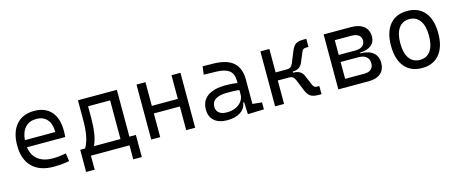

<svg xmlns="http://www.w3.org/2000/svg" viewBox="-40 -1071 4182 1747"><g transform="rotate(-15 2051.0 -197.5)"><path d="M337.9 9.8Q207.5 9.8 136.5 -60.5Q65.4 -130.9 65.4 -261.7Q65.4 -387.7 125.5 -457.5Q185.5 -527.3 294.9 -527.3Q397.9 -527.3 454.3 -464.4Q510.7 -401.4 510.7 -283.2Q510.7 -250.5 507.8 -224.6H147.5Q158.2 -147.5 210.4 -106.7Q262.7 -65.9 349.6 -65.9Q410.2 -65.9 474.6 -79.6L485.4 -3.9Q445.3 3.9 407.7 6.8Q370.1 9.8 337.9 9.8ZM146 -292H432.6Q432.6 -368.7 396.5 -410.2Q360.4 -451.7 295.9 -451.7Q230 -451.7 190.9 -410.2Q151.9 -368.7 146 -292Z M609.4 131.8V-76.7H655.3Q682.1 -121.1 694.1 -183.6Q706.1 -246.1 706.1 -329.1V-517.6H1072.8V-76.7H1133.8V131.8H1053.2V0H689.9V131.8ZM988.8 -76.7V-440.9H781.2V-332.5Q781.2 -252 771.5 -188.5Q761.7 -125 738.8 -76.7Z M1587.4 0V-223.1H1342.3V0H1257.8V-517.6H1342.3V-294.4H1587.4V-517.6H1671.9V0Z M2167 4.9 2162.1 -109.4H2153.3Q2146 -52.2 2097.7 -21.2Q2049.3 9.8 1975.1 9.8Q1895.5 9.8 1852.1 -27.8Q1808.6 -65.4 1808.6 -134.3Q1808.6 -216.3 1868.2 -259Q1927.7 -301.8 2039.6 -301.8Q2103.5 -301.8 2149.4 -293V-315.9Q2149.4 -381.3 2109.9 -411.6Q2070.3 -441.9 1988.8 -443.4L1872.1 -446.3L1881.8 -522.5L1982.4 -521Q2109.9 -519 2170.4 -465.3Q2231 -411.6 2231 -303.7V-74.7L2319.3 -65.4V0ZM2149.4 -227.1Q2122.6 -231 2094 -231.7Q2065.4 -232.4 2037.1 -232.4Q1889.2 -232.4 1889.2 -138.7Q1889.2 -101.6 1914.8 -81.1Q1940.4 -60.5 1986.3 -60.5Q2037.6 -60.5 2074 -78.1Q2110.4 -95.7 2129.9 -124Q2149.4 -152.3 2149.4 -184.1Z M2424.8 0V-517.6H2509.3V-296.9H2610.4Q2638.2 -296.9 2651.4 -307.1Q2664.6 -317.4 2673.3 -338.9L2715.8 -443.4Q2734.4 -488.8 2758.8 -504.4Q2783.2 -520 2832 -520H2857.9V-443.4H2837.9Q2820.3 -443.4 2810.5 -438Q2800.8 -432.6 2794.4 -417L2753.9 -320.8Q2741.7 -292.5 2719.5 -278.3Q2697.3 -264.2 2661.6 -264.2V-253.4H2664.6Q2736.3 -253.4 2760.3 -196.8L2800.8 -100.6Q2807.6 -85.4 2817.4 -79.8Q2827.1 -74.2 2844.2 -74.2H2861.3V2.4H2835.4Q2786.6 2.4 2760.5 -13.2Q2734.4 -28.8 2715.8 -74.2L2673.3 -178.7Q2664.6 -200.2 2651.4 -210.4Q2638.2 -220.7 2610.4 -220.7H2509.3V0Z M3020.5 0V-517.6H3277.3Q3355 -517.6 3397.7 -483.2Q3440.4 -448.7 3440.4 -385.7Q3440.4 -333.5 3403.1 -303.7Q3365.7 -273.9 3297.9 -272V-265.1Q3375 -265.1 3417.5 -230.5Q3460 -195.8 3460 -133.3Q3460 -69.8 3420.2 -34.9Q3380.4 0 3307.6 0ZM3105 -76.7H3287.6Q3328.1 -76.7 3350.1 -96.7Q3372.1 -116.7 3372.1 -152.8Q3372.1 -191.9 3346.2 -213.6Q3320.3 -235.4 3272.5 -235.4H3105ZM3105 -301.8H3259.8Q3304.2 -301.8 3328.4 -320.3Q3352.5 -338.9 3352.5 -372.6Q3352.5 -405.3 3328.6 -423.1Q3304.7 -440.9 3261.2 -440.9H3105Z M3808.6 9.8Q3702.6 9.8 3644.3 -60.5Q3585.9 -130.9 3585.9 -258.8Q3585.9 -387.2 3644.3 -457.3Q3702.6 -527.3 3808.6 -527.3Q3914.6 -527.3 3972.9 -457.3Q4031.2 -387.2 4031.2 -258.8Q4031.2 -130.9 3972.9 -60.5Q3914.6 9.8 3808.6 9.8ZM3808.6 -66.9Q3873.5 -66.9 3908.7 -116.9Q3943.8 -167 3943.8 -258.8Q3943.8 -350.6 3908.7 -400.6Q3873.5 -450.7 3808.6 -450.7Q3743.7 -450.7 3708.5 -400.6Q3673.3 -350.6 3673.3 -258.8Q3673.3 -167 3708.5 -116.9Q3743.7 -66.9 3808.6 -66.9Z"/></g></svg>

Font: Cascadia Mono NF SemiLight
Style: Regular
Weight: 350
Monospace: yes
Designer: Aaron Bell
Foundry: Saja Typeworks
Version: Version 2404.023; ttfautohint (v1.8.4)